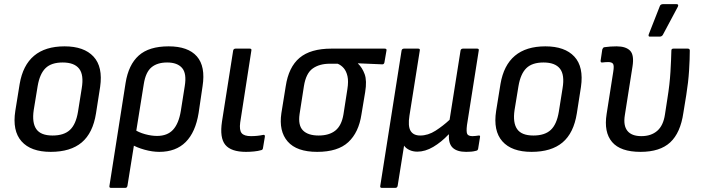

<svg xmlns="http://www.w3.org/2000/svg" viewBox="-20 -723 3388 928"><path d="M225 11Q129 11 84 -40Q39 -91 54 -187L75 -317Q106 -499 292 -499Q386 -499 432 -449.5Q478 -400 464 -303L444 -175Q429 -80 375 -34.5Q321 11 225 11ZM234 -68Q289 -68 318 -95Q347 -122 357 -183L375 -296Q386 -361 362.5 -391Q339 -421 283 -421Q228 -421 200 -393.5Q172 -366 162 -307L143 -191Q134 -130 155.5 -99Q177 -68 234 -68Z M516 185Q507 185 509 175L587 -322Q601 -410 650.5 -454.5Q700 -499 795 -499Q889 -499 931.5 -450.5Q974 -402 959 -306L940 -177Q925 -84 877.5 -36.5Q830 11 750 11Q716 11 678.5 0.5Q641 -10 616 -25L626 -99Q650 -83 681 -74.5Q712 -66 739 -66Q789 -66 816.5 -96Q844 -126 854 -187L873 -307Q883 -368 860 -394.5Q837 -421 788 -421Q740 -421 712 -397.5Q684 -374 675 -317L596 175Q594 185 586 185Z M1169 11Q1097 11 1069 -23Q1041 -57 1053 -136L1107 -479Q1109 -488 1119 -488H1187Q1197 -488 1195 -479L1141 -131Q1136 -94 1148 -79.5Q1160 -65 1193 -65Q1208 -65 1223 -66.5Q1238 -68 1252 -71Q1262 -73 1260 -61L1251 -7Q1250 2 1241 3Q1228 7 1208 9Q1188 11 1169 11Z M1513 11Q1414 11 1370.5 -39Q1327 -89 1340 -176L1361 -306Q1375 -399 1428 -443.5Q1481 -488 1582 -488H1839Q1850 -488 1848 -479L1838 -421Q1836 -412 1828 -412L1710 -417V-416Q1731 -396 1742.5 -364.5Q1754 -333 1745 -278L1727 -170Q1714 -83 1663.5 -36Q1613 11 1513 11ZM1520 -68Q1571 -68 1601 -92Q1631 -116 1640 -170L1659 -292Q1665 -330 1659.5 -354.5Q1654 -379 1641.5 -393.5Q1629 -408 1612 -415H1574Q1524 -415 1491.5 -392Q1459 -369 1449 -307L1428 -172Q1420 -117 1444.5 -92.5Q1469 -68 1520 -68Z M1825 185Q1816 185 1818 175L1921 -479Q1923 -488 1933 -488H2001Q2011 -488 2009 -479L1959 -164Q1951 -113 1964.5 -90.5Q1978 -68 2011 -68Q2049 -68 2085.5 -91.5Q2122 -115 2153 -144L2206 -479Q2208 -488 2218 -488H2286Q2296 -488 2294 -479L2237 -118Q2233 -85 2238.5 -75Q2244 -65 2264 -65Q2271 -65 2279 -66Q2287 -67 2294 -68Q2302 -69 2300 -60L2291 -4Q2290 0 2288 2.5Q2286 5 2280 6Q2269 9 2257.5 10Q2246 11 2233 11Q2189 11 2168 -9Q2147 -29 2150 -73H2148Q2113 -36 2074 -13Q2035 10 1997 10Q1976 10 1959 2Q1942 -6 1933 -19L1902 175Q1900 185 1891 185Z M2549 11Q2453 11 2408 -40Q2363 -91 2378 -187L2399 -317Q2430 -499 2616 -499Q2710 -499 2756 -449.5Q2802 -400 2788 -303L2768 -175Q2753 -80 2699 -34.5Q2645 11 2549 11ZM2558 -68Q2613 -68 2642 -95Q2671 -122 2681 -183L2699 -296Q2710 -361 2686.5 -391Q2663 -421 2607 -421Q2552 -421 2524 -393.5Q2496 -366 2486 -307L2467 -191Q2458 -130 2479.5 -99Q2501 -68 2558 -68Z M3076 11Q2979 11 2938.5 -36.5Q2898 -84 2912 -172L2944 -376Q2949 -406 2943 -414.5Q2937 -423 2920 -423Q2914 -423 2906 -422.5Q2898 -422 2891 -421Q2882 -420 2883 -430L2891 -484Q2893 -489 2895 -491.5Q2897 -494 2902 -495Q2915 -497 2930.5 -498Q2946 -499 2960 -499Q3005 -499 3025.5 -478Q3046 -457 3037 -401L3000 -166Q2992 -116 3012.5 -90.5Q3033 -65 3080 -65Q3127 -65 3156.5 -90.5Q3186 -116 3194 -170L3206 -248Q3217 -316 3220.5 -375.5Q3224 -435 3225 -479Q3225 -488 3235 -488H3304Q3314 -488 3314 -479Q3314 -438 3310.5 -382Q3307 -326 3297 -264L3283 -178Q3269 -81 3219.5 -35Q3170 11 3076 11ZM3120 -546Q3116 -546 3115 -549.5Q3114 -553 3116 -558L3169 -693Q3171 -699 3175.5 -701Q3180 -703 3185 -703H3250Q3256 -703 3257.5 -699.5Q3259 -696 3256 -690L3184 -555Q3179 -546 3168 -546Z"/></svg>

Font: Sofia Sans Semi Condensed Medium
Style: Italic
Weight: 500
Italic angle: -9°
Version: Version 4.100